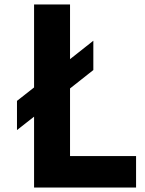

<svg xmlns="http://www.w3.org/2000/svg" viewBox="-20 -845 652 865"><path d="M593 0V-142H295.5V-446.5L400.5 -529.5V-661.5L295.5 -578.5V-825H133.5V-451L56.5 -390.5V-259L133.5 -319.5V0Z"/></svg>

Font: Spartan
Style: Bold
Weight: 700
Designer: Matt Bailey, Mirko Velimirovic
Foundry: Matt Bailey
Version: Version 1.003